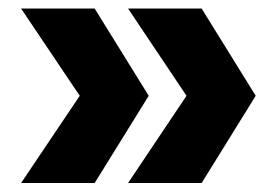

<svg xmlns="http://www.w3.org/2000/svg" viewBox="-20 -478 630 437"><path d="M195.5 -61.5H28L161.5 -260L28 -458.5H195.5L318.5 -260ZM439 -61.5H271.5L404.5 -260L271.5 -458.5H439L562 -260Z"/></svg>

Font: Overused Grotesk ExtraBold
Style: Regular
Weight: 800
Version: Version 0.004